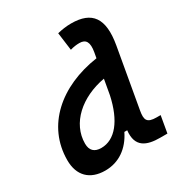

<svg xmlns="http://www.w3.org/2000/svg" viewBox="-176 -866 939 1000"><g transform="rotate(-30 293.0 -366.5)"><path d="M168.5 10.3C250 10.3 315.4 -35.6 354 -114.7H371.1C359.9 -17.1 421.4 4.9 500.5 4.9H543.9L561.5 -96.2H537.6C479 -96.2 471.2 -117.7 480.5 -170.4L543 -525.9C569.3 -676.8 521 -742.7 395.5 -742.7C367.7 -742.7 339.8 -738.8 312.5 -731.9L326.7 -624.5C346.7 -630.4 364.3 -632.8 382.3 -632.8C421.4 -632.8 435.5 -608.4 425.8 -552.2L419.9 -519.5C187.5 -485.4 22.9 -342.3 22.9 -135.3C22.9 -43 75.7 10.3 168.5 10.3ZM384.3 -317.4C355 -180.7 292 -102.1 209 -102.1C167.5 -102.1 146 -123 146 -164.1C146 -286.1 253.4 -381.8 400.4 -408.2Z"/></g></svg>

Font: Cascadia Mono SemiBold
Style: Italic
Weight: 600
Italic angle: -10°
Monospace: yes
Designer: Aaron Bell
Foundry: Saja Typeworks
Version: Version 2404.023